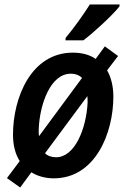

<svg xmlns="http://www.w3.org/2000/svg" viewBox="-20 -786 563 857"><path d="M273 -617 272 -606H352C397 -639 485 -721 513 -757L514 -766H381C352 -720 309 -660 273 -617ZM70 51 120 -17C147 0 182 10 220 10C405 10 486 -191 486 -355C486 -400 476 -441 458 -472L507 -536L448 -579L407 -523C380 -542 345 -551 305 -551C119 -551 38 -350 38 -185C38 -138 48 -99 68 -67L11 9ZM346 -438 154 -178C153 -188 152 -200 153 -213C158 -321 205 -457 296 -457C318 -457 336 -449 346 -438ZM230 -84C210 -84 191 -91 181 -102L370 -357C371 -349 371 -338 371 -327C365 -213 315 -84 230 -84Z"/></svg>

Font: Noto Sans SemiCondensed SemiBold
Style: Italic
Weight: 600
Width: 4
Italic angle: -12°
Designer: Monotype Design Team
Foundry: Monotype Imaging Inc.
Version: Version 2.013